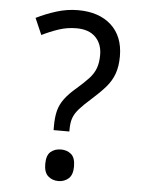

<svg xmlns="http://www.w3.org/2000/svg" viewBox="-53 -767 624 824"><g transform="rotate(5 259.0 -355.0)"><path d="M190 -202V-220Q190 -258 197 -285.5Q204 -313 222.5 -338Q241 -363 273 -390Q304 -417 323.5 -438Q343 -459 352 -483Q361 -507 361 -541Q361 -588 332.5 -617Q304 -646 250 -646Q210 -646 173 -633.5Q136 -621 102 -604L71 -675Q111 -695 157 -709.5Q203 -724 250 -724Q341 -724 393.5 -676Q446 -628 446 -542Q446 -499 434.5 -467Q423 -435 399.5 -408Q376 -381 341 -350Q308 -321 290 -300.5Q272 -280 265 -260Q258 -240 258 -211V-202ZM229 14Q203 14 185 -2Q167 -18 167 -54Q167 -92 185 -107Q203 -122 229 -122Q255 -122 273 -107Q291 -92 291 -54Q291 -18 273 -2Q255 14 229 14Z"/></g></svg>

Font: ltelugu85
Style: Book
Weight: 400
Designer: Jelle Bosma - Monotype Design Team
Foundry: Monotype Imaging Inc.
Version: Version 2.003